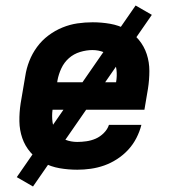

<svg xmlns="http://www.w3.org/2000/svg" viewBox="-20 -609 640 698"><path d="M261 8Q228 8 196.5 2.5Q165 -3 138 -17.5Q111 -32 91 -55Q71 -78 61 -107Q51 -136 50.5 -168Q50 -200 55 -233L72 -333Q76 -360 86.5 -387Q97 -414 114.5 -438Q132 -462 156 -480Q180 -498 207 -509Q234 -520 261.5 -524Q289 -528 317 -528Q349 -528 380.5 -522.5Q412 -517 438.5 -502.5Q465 -488 484.5 -464.5Q504 -441 513.5 -412Q523 -383 523 -351Q523 -319 518 -287L505 -210H171Q168 -187 171 -165Q174 -143 185.5 -126Q197 -109 217.5 -101Q238 -93 261 -93Q277 -93 294.5 -95.5Q312 -98 328 -105Q344 -112 357.5 -125.5Q371 -139 376 -155H494Q488 -131 476 -107.5Q464 -84 446 -64.5Q428 -45 405.5 -30.5Q383 -16 359 -7.5Q335 1 310 4.5Q285 8 261 8ZM188 -310H402Q406 -333 403.5 -355Q401 -377 389.5 -394Q378 -411 358 -419Q338 -427 316 -427Q294 -427 271 -420Q248 -413 230.5 -397.5Q213 -382 203 -360.5Q193 -339 189 -317ZM100 69 41 35 473 -589 532 -555Z"/></svg>

Font: Iosevka SS04 Extended Oblique
Style: Bold
Weight: 700
Width: 7
Italic angle: -9°
Monospace: yes
Designer: Belleve Invis
Foundry: Belleve Invis
Version: Version 19.0.0; ttfautohint (v1.8.4)